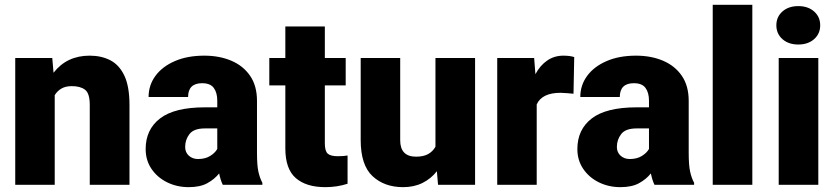

<svg xmlns="http://www.w3.org/2000/svg" viewBox="-20 -770 3484 800"><path d="M279.3 -411.1Q253.4 -411.1 236.1 -401.1Q218.8 -391.1 208 -373.5V0H43.5V-528.3H197.8L203.1 -466.8Q258.3 -538.1 353.5 -538.1Q402.8 -538.1 440.2 -518.6Q477.5 -499 498.5 -454.1Q519.5 -409.2 519.5 -332.5V0H354V-333Q354 -380.9 334.5 -396Q314.9 -411.1 279.3 -411.1Z M908.2 0Q898.9 -19 893.1 -47.4Q874 -23.4 844 -6.8Q814 9.8 766.1 9.8Q717.3 9.8 676.5 -10.3Q635.7 -30.3 611.3 -66.2Q586.9 -102.1 586.9 -148.9Q586.9 -230.5 647 -276.6Q707 -322.8 834.5 -322.8H885.3V-350.6Q885.3 -383.8 870.8 -403.6Q856.4 -423.3 822.3 -423.3Q763.7 -423.3 763.7 -365.7H599.1Q599.1 -415 627.7 -453.9Q656.2 -492.7 708.5 -515.4Q760.7 -538.1 831.1 -538.1Q894 -538.1 943.6 -517.1Q993.2 -496.1 1022 -454.3Q1050.8 -412.6 1050.8 -349.6V-133.3Q1050.8 -81.5 1056.6 -54.9Q1062.5 -28.3 1073.2 -8.3V0ZM805.2 -107.4Q835.4 -107.4 856 -120.4Q876.5 -133.3 885.3 -149.4V-234.9H833.5Q787.6 -234.9 769.5 -211.4Q751.5 -188 751.5 -157.7Q751.5 -135.3 766.8 -121.3Q782.2 -107.4 805.2 -107.4Z M1420.4 -528.3V-414.1H1333.5V-172.4Q1333.5 -141.1 1345.2 -130.1Q1356.9 -119.1 1387.2 -119.1Q1401.4 -119.1 1410.6 -119.9Q1419.9 -120.6 1428.2 -122.1V-4.4Q1384.8 9.8 1335.4 9.8Q1255.9 9.8 1212.4 -28.1Q1168.9 -65.9 1168.9 -151.9V-414.1H1102.1V-528.3H1168.9V-659.7H1333.5V-528.3Z M1805.2 0 1800.3 -56.6Q1775.9 -25.4 1740.5 -7.8Q1705.1 9.8 1659.7 9.8Q1581.5 9.8 1532.2 -36.1Q1482.9 -82 1482.9 -186.5V-528.3H1647.5V-185.5Q1647.5 -117.2 1713.9 -117.2Q1744.6 -117.2 1764.2 -128.2Q1783.7 -139.2 1794.4 -158.7V-528.3H1959.5V0Z M2372.6 -532.2 2369.6 -379.4Q2359.9 -380.4 2343.3 -381.8Q2326.7 -383.3 2315.4 -383.3Q2238.3 -383.3 2216.3 -335V0H2051.8V-528.3H2205.6L2210.9 -460.9Q2230.5 -497.6 2260 -517.8Q2289.6 -538.1 2327.1 -538.1Q2354.5 -538.1 2372.6 -532.2Z M2707 0Q2697.8 -19 2691.9 -47.4Q2672.9 -23.4 2642.8 -6.8Q2612.8 9.8 2564.9 9.8Q2516.1 9.8 2475.3 -10.3Q2434.6 -30.3 2410.2 -66.2Q2385.7 -102.1 2385.7 -148.9Q2385.7 -230.5 2445.8 -276.6Q2505.9 -322.8 2633.3 -322.8H2684.1V-350.6Q2684.1 -383.8 2669.7 -403.6Q2655.3 -423.3 2621.1 -423.3Q2562.5 -423.3 2562.5 -365.7H2397.9Q2397.9 -415 2426.5 -453.9Q2455.1 -492.7 2507.3 -515.4Q2559.6 -538.1 2629.9 -538.1Q2692.9 -538.1 2742.4 -517.1Q2792 -496.1 2820.8 -454.3Q2849.6 -412.6 2849.6 -349.6V-133.3Q2849.6 -81.5 2855.5 -54.9Q2861.3 -28.3 2872.1 -8.3V0ZM2604 -107.4Q2634.3 -107.4 2654.8 -120.4Q2675.3 -133.3 2684.1 -149.4V-234.9H2632.3Q2586.4 -234.9 2568.4 -211.4Q2550.3 -188 2550.3 -157.7Q2550.3 -135.3 2565.7 -121.3Q2581.1 -107.4 2604 -107.4Z M3114.7 -750V0H2949.7V-750Z M3214.8 -664.6Q3214.8 -699.7 3240.2 -722.2Q3265.6 -744.6 3306.2 -744.6Q3346.7 -744.6 3372.1 -722.2Q3397.5 -699.7 3397.5 -664.6Q3397.5 -629.4 3372.1 -606.9Q3346.7 -584.5 3306.2 -584.5Q3265.6 -584.5 3240.2 -606.9Q3214.8 -629.4 3214.8 -664.6ZM3389.6 -528.3V0H3224.6V-528.3Z"/></svg>

Font: Vazirmatn RD Black
Style: Regular
Weight: 900
Designer: Saber Rastikerdar
Foundry: Saber Rastikerdar
Version: Version 32.102